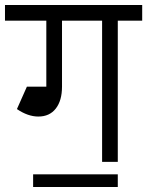

<svg xmlns="http://www.w3.org/2000/svg" viewBox="-45 -650 591 771"><path d="M-25 -567V-630H307V-567ZM141 -301V-630H204V-301ZM109 -182V-242Q132 -242 144.5 -258Q157 -274 157 -302H204Q204 -246 179 -214Q154 -182 109 -182ZM23 -212 53 -272Q88 -242 109 -242V-182Q67 -182 23 -212ZM23 -212 63 -302H169V-242ZM365 0V-620H428V0ZM267 -567V-630H526V-567ZM88 101V50H428V101Z"/></svg>

Font: Akshar Light
Style: Regular
Weight: 300
Designer: Tall Chai
Foundry: Tall Chai
Version: Version 1.100